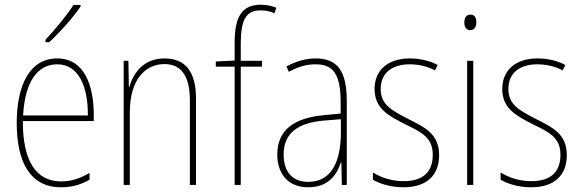

<svg xmlns="http://www.w3.org/2000/svg" viewBox="-20 -785 2464 815"><path d="M322 -757V-764H292C260 -715 218 -665 173 -616V-606H189C232 -645 289 -709 322 -757ZM223 -537C106 -537 51 -423 51 -263C51 -97 108 10 239 10C287 10 325 -2 360 -22V-51C317 -26 282 -15 239 -15C131 -15 76 -106 77 -271H378V-298C378 -424 337 -537 223 -537ZM223 -512C314 -512 354 -417 353 -295H78C86 -440 140 -512 223 -512Z M678 -537C589 -537 546 -475 529 -416H527L525 -527H505V0H531V-308C531 -445 595 -513 678 -513C745 -513 786 -468 786 -359V0H812V-366C812 -485 764 -537 678 -537Z M1092 -502V-527H1002V-600C1002 -701 1024 -741 1087 -741C1106 -741 1127 -737 1145 -729L1153 -752C1136 -759 1114 -765 1088 -765C1006 -765 976 -713 976 -604V-528L896 -524V-502H976V0H1002V-502Z M1319 -537C1278 -537 1234 -524 1196 -503L1206 -480C1249 -504 1286 -512 1319 -512C1394 -512 1426 -471 1426 -351V-303L1353 -296C1229 -284 1157 -234 1157 -129C1157 -53 1198 10 1288 10C1374 10 1410 -43 1427 -96H1429L1431 0H1452V-356C1452 -486 1411 -537 1319 -537ZM1353 -273 1427 -279V-220C1426 -98 1387 -13 1288 -13C1222 -13 1184 -55 1184 -129C1184 -219 1243 -263 1353 -273Z M1844 -126C1844 -218 1782 -245 1709 -282C1640 -318 1596 -342 1596 -407C1596 -476 1645 -512 1719 -512C1758 -512 1799 -502 1826 -486L1838 -509C1807 -526 1765 -537 1720 -537C1621 -537 1570 -482 1570 -408C1570 -324 1628 -294 1703 -256C1771 -223 1817 -200 1817 -128C1817 -57 1778 -16 1693 -16C1645 -16 1599 -30 1563 -53V-22C1590 -6 1637 10 1693 10C1794 10 1844 -44 1844 -126Z M1977 -723C1957 -723 1951 -706 1951 -690C1951 -672 1958 -657 1976 -657C1994 -657 2002 -671 2002 -691C2002 -707 1997 -723 1977 -723ZM1989 -527H1963V0H1989Z M2386 -126C2386 -218 2324 -245 2251 -282C2182 -318 2138 -342 2138 -407C2138 -476 2187 -512 2261 -512C2300 -512 2341 -502 2368 -486L2380 -509C2349 -526 2307 -537 2262 -537C2163 -537 2112 -482 2112 -408C2112 -324 2170 -294 2245 -256C2313 -223 2359 -200 2359 -128C2359 -57 2320 -16 2235 -16C2187 -16 2141 -30 2105 -53V-22C2132 -6 2179 10 2235 10C2336 10 2386 -44 2386 -126Z"/></svg>

Font: Noto Sans Malayalam Condensed Thin
Style: Regular
Weight: 100
Width: 3
Designer: Jelle Bosma - Monotype Design Team
Foundry: Monotype Imaging Inc.
Version: Version 2.104